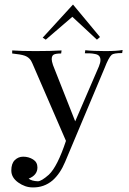

<svg xmlns="http://www.w3.org/2000/svg" viewBox="-20 -610 575 854"><path d="M169.9 -442.4 304.7 -589.8 424.8 -445.3 411.1 -433.6 301.8 -535.2 183.6 -433.6ZM253.9 -385.7 252 -372.1Q228.5 -372.1 219.2 -367.2Q210 -362.3 210 -346.7Q210 -337.9 215.8 -320.3L314.5 -70.3L419.9 -314.5Q426.8 -331.1 426.8 -342.8Q426.8 -353.5 421.4 -360.4Q416 -367.2 403.8 -369.6Q391.6 -372.1 382.8 -372.6Q374 -373 357.4 -373L359.4 -386.7Q393.6 -382.8 447.3 -382.8Q501 -382.8 525.4 -387.7L523.4 -374Q485.4 -374 476.6 -366.2Q462.9 -353.5 445.3 -307.6L269.5 110.4Q248 162.1 213.9 192.4Q175.8 224.6 125 223.6Q91.8 223.6 61 201.7Q30.3 179.7 30.3 148.4Q30.3 117.2 45.9 102.1Q61.5 86.9 83 86.9Q107.4 86.9 127 99.1Q146.5 111.3 146.5 134.8Q146.5 168.9 107.4 184.6Q121.1 195.3 148.4 196.3Q164.1 196.3 197.3 167Q235.4 130.9 273.4 16.6L124 -328.1Q114.3 -353.5 89.8 -362.3Q73.2 -368.2 34.2 -372.1V-385.7Q76.2 -382.8 136.7 -382.8Q210 -382.8 253.9 -385.7Z"/></svg>

Font: Bentham
Style: Regular
Weight: 400
Version: Version 002.002